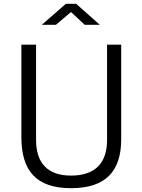

<svg xmlns="http://www.w3.org/2000/svg" viewBox="-20 -976 744 1006"><path d="M615 -742H541V-243C541 -117 474 -56 352 -56C232 -56 169 -119 169 -243V-742H92V-258C92 -81 170 10 352 10C534 10 615 -79 615 -246ZM503 -846 379 -956H325L199 -846H273L352 -913L424 -846Z"/></svg>

Font: Cheyenne Sans Light
Style: Regular
Weight: 300
Designer: The Public Sans project authors (U.S. Web Design System), Libre Franklin designed by Pablo Impallari and Rodrigo Fuenzal
Foundry: The Cheyenne Sans Project Authors
Version: Version 2.007